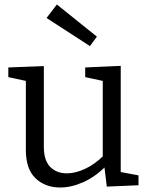

<svg xmlns="http://www.w3.org/2000/svg" viewBox="-20 -825 660 854"><path d="M248 9Q181 9 138 -32Q95 -73 95 -158V-477L105 -463L17 -482V-525L175 -531V-172Q175 -112 203 -83Q231 -54 278 -54Q315 -54 358.5 -74Q402 -94 444 -136L437 -118V-479L447 -463L359 -482V-525L517 -532V-49L505 -62L596 -45V-1L455 5L443 -94L455 -90Q405 -39 351 -15Q297 9 248 9ZM233 -805 411 -662 380 -620 187 -745Z"/></svg>

Font: Bitter Thin
Style: Regular
Weight: 400
Version: Version 3.021